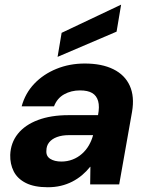

<svg xmlns="http://www.w3.org/2000/svg" viewBox="-20 -775 623 807"><path d="M181 12Q124 12 88.5 -6Q53 -24 37.5 -55Q22 -86 23 -124Q25 -175 55 -212.5Q85 -250 139.5 -270.5Q194 -291 268 -291H392Q399 -327 392.5 -350Q386 -373 367.5 -384Q349 -395 316 -395Q279 -395 249.5 -378.5Q220 -362 207 -328H71Q86 -383 124 -423Q162 -463 217 -485.5Q272 -508 336 -508Q408 -508 456.5 -484Q505 -460 525.5 -414.5Q546 -369 535 -305L481 0H359L360 -74H359Q344 -55 325 -39Q306 -23 283.5 -11.5Q261 0 235.5 6Q210 12 181 12ZM238 -96Q263 -96 285 -104.5Q307 -113 324.5 -128.5Q342 -144 353.5 -164Q365 -184 371 -206V-207H270Q241 -207 219.5 -199Q198 -191 186.5 -176.5Q175 -162 175 -142Q173 -119 191 -107.5Q209 -96 238 -96ZM222 -536 239 -637 488 -755H489L470 -642Z"/></svg>

Font: DM Sans 28pt ExtraBold
Style: Italic
Weight: 800
Italic angle: -10°
Version: Version 4.004;gftools[0.9.30]